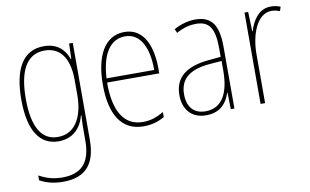

<svg xmlns="http://www.w3.org/2000/svg" viewBox="-79 -760 1761 1091"><g transform="rotate(-10 802.0 -214.0)"><path d="M228 -603C105 -603 50 -498 50 -326C50 -144 112 -56 219 -56C299 -56 350 -106 368 -179H371C368 -138 368 -113 368 -80V-34C368 90 317 150 204 150C150 150 109 136 70 115V143C107 163 150 175 204 175C338 175 394 101 394 -34V-593H373L370 -505H367C348 -557 309 -603 228 -603ZM228 -578C331 -578 368 -490 368 -385V-295C368 -195 333 -81 219 -81C126 -81 76 -161 76 -326C76 -479 120 -578 228 -578Z M693 -603C576 -603 521 -489 521 -329C521 -163 578 -56 709 -56C757 -56 795 -68 830 -88V-117C787 -92 752 -81 709 -81C601 -81 546 -172 547 -337H848V-364C848 -490 807 -603 693 -603ZM693 -578C784 -578 824 -483 823 -361H548C556 -506 610 -578 693 -578Z M1101 -603C1060 -603 1016 -590 978 -569L988 -546C1031 -570 1068 -578 1101 -578C1176 -578 1208 -537 1208 -417V-369L1135 -362C1011 -350 939 -300 939 -195C939 -119 980 -56 1070 -56C1156 -56 1192 -109 1209 -162H1211L1213 -66H1234V-422C1234 -552 1193 -603 1101 -603ZM1135 -339 1209 -345V-286C1208 -164 1169 -79 1070 -79C1004 -79 966 -121 966 -195C966 -285 1025 -329 1135 -339Z M1537 -601C1465 -601 1429 -536 1412 -480H1410L1406 -593H1385V-66H1411V-349C1411 -460 1453 -576 1537 -576C1556 -576 1572 -571 1585 -566L1593 -590C1576 -598 1556 -601 1537 -601Z"/></g></svg>

Font: Noto Sans Malayalam UI Condensed Thin
Style: Regular
Weight: 100
Width: 3
Designer: Jelle Bosma - Monotype Design Team
Foundry: Monotype Imaging Inc.
Version: Version 2.104